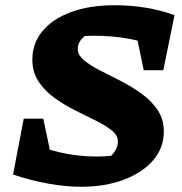

<svg xmlns="http://www.w3.org/2000/svg" viewBox="-20 -704 699 736"><path d="M30 -35 124 -146Q234 -104 351 -104Q399 -104 448 -112L388 -92Q409 -106 420.5 -124.5Q432 -143 432 -161Q432 -185 408.5 -204Q385 -223 347.5 -241.5Q310 -260 268 -281Q226 -302 188.5 -329Q151 -356 127.5 -392Q104 -428 104 -476Q104 -538 143 -585Q182 -632 253 -658Q324 -684 420 -684Q480 -684 538.5 -674.5Q597 -665 649 -646L580 -524Q529 -546 468 -556.5Q407 -567 342 -567Q319 -567 295.5 -566Q272 -565 249 -562L314 -572Q298 -562 288 -548Q278 -534 278 -516Q278 -493 302 -473Q326 -453 363.5 -434Q401 -415 443 -393.5Q485 -372 522.5 -345Q560 -318 584 -282.5Q608 -247 608 -200Q608 -137 567 -89.5Q526 -42 454.5 -15Q383 12 289 12Q233 12 165.5 0Q98 -12 30 -35ZM193 -25 30 -35 71 -249H146ZM531 -435 485 -655 649 -646 606 -435Z"/></svg>

Font: Piazzolla Thin Black
Style: Italic
Weight: 900
Italic angle: -11.3°
Version: Version 2.005